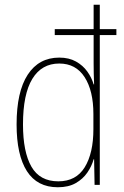

<svg xmlns="http://www.w3.org/2000/svg" viewBox="-20 -780 523 810"><path d="M224 10Q137 10 93.5 -58Q50 -126 50 -255Q50 -393 97 -465Q144 -537 230 -537Q271 -537 300.5 -520.5Q330 -504 348.5 -478Q367 -452 375 -424H377Q375 -472 375 -512V-632H211V-657H375V-760H401V-657H471V-632H401V0H379L377 -108H375Q367 -79 348.5 -52Q330 -25 299.5 -7.5Q269 10 224 10ZM226 -15Q301 -15 337.5 -74.5Q374 -134 374 -235V-299Q374 -397 337 -454.5Q300 -512 230 -512Q156 -512 116.5 -447.5Q77 -383 77 -255Q77 -139 112.5 -77Q148 -15 226 -15Z"/></svg>

Font: Noto Sans Bengali Condensed Thin
Style: Regular
Weight: 100
Width: 3
Designer: Joana Ranito - Universal Thirst; Jelle Bosma - Monotype Design Team
Foundry: Universal Thirst ehf.
Version: Version 3.000; ttfautohint (v1.8.4.7-5d5b)